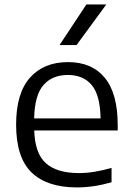

<svg xmlns="http://www.w3.org/2000/svg" viewBox="-20 -828 590 858"><path d="M323.5 9.5Q190.5 9.5 121.2 -57.2Q52 -124 52 -271Q52 -411.5 114 -481Q176 -550.5 284 -550.5Q390.5 -550.5 448.2 -480.5Q506 -410.5 506 -269V-245H133Q136 -142 185.5 -98.2Q235 -54.5 333.5 -54.5Q366.5 -54.5 402.8 -60.5Q439 -66.5 478.5 -77.5V-13.5Q436.5 -1.5 398.5 4Q360.5 9.5 323.5 9.5ZM283 -493Q214 -493 174.5 -448.2Q135 -403.5 132.5 -299H429.5Q427.5 -403 389.8 -448Q352 -493 283 -493ZM246 -626.5 366 -808H455L322 -626.5Z"/></svg>

Font: Encode Sans Semi Expanded
Style: Regular
Weight: 400
Width: 6
Designer: Multiple Designers
Foundry: Impallari Type
Version: Version 3.000; ttfautohint (v1.8.3) -l 8 -r 50 -G 200 -x 14 